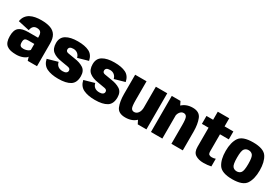

<svg xmlns="http://www.w3.org/2000/svg" viewBox="63 -1730 3969 2739"><g transform="rotate(30 2048.0 -360.5)"><path d="M232 6Q263 6 290.8 0.5Q318.5 -5 341.2 -14.2Q364 -23.5 380 -34.5Q396 -45.5 403 -58L420.5 0H573.5V-372Q573.5 -458.5 542.5 -508.2Q511.5 -558 451 -579.2Q390.5 -600.5 300.5 -600.5Q249.5 -600.5 204 -592Q158.5 -583.5 122 -564Q85.5 -544.5 61 -511Q36.5 -477.5 28 -427L214 -386Q220 -420.5 233 -439.2Q246 -458 263.5 -465.2Q281 -472.5 301 -472.5Q327 -472.5 345.5 -464.2Q364 -456 374 -436Q384 -416 384 -380V-359.5H225Q173 -359.5 134.8 -350.2Q96.5 -341 71.5 -320.2Q46.5 -299.5 34.5 -265Q22.5 -230.5 22.5 -179.5Q22.5 -124.5 35.8 -88.5Q49 -52.5 76 -31.8Q103 -11 141.8 -2.5Q180.5 6 232 6ZM278.5 -117.5Q263.5 -117.5 251.5 -120.5Q239.5 -123.5 230.8 -130.8Q222 -138 217.5 -151.5Q213 -165 213 -187Q213 -209.5 217.5 -223.2Q222 -237 230.5 -243.8Q239 -250.5 251.8 -253.2Q264.5 -256 280.5 -256H381.5V-157Q374 -146.5 358 -137.2Q342 -128 321.2 -122.8Q300.5 -117.5 278.5 -117.5Z M923 4.5Q1052 4.5 1119.8 -38.2Q1187.5 -81 1187.5 -187.5Q1187.5 -277 1129.2 -314.5Q1071 -352 980.5 -364Q910.5 -375.5 869.8 -382.5Q829 -389.5 829 -424Q829 -448.5 846.2 -461.8Q863.5 -475 901.5 -475Q942.5 -475 971.2 -451.8Q1000 -428.5 1009 -389L1179 -437Q1160.5 -529.5 1090.2 -564.5Q1020 -599.5 903.5 -599.5Q783 -599.5 712.8 -557.8Q642.5 -516 642.5 -423Q642.5 -332 695.2 -289.5Q748 -247 842 -234Q915 -222 957.8 -214.2Q1000.5 -206.5 1000.5 -172Q1000.5 -147 980.5 -133.8Q960.5 -120.5 925 -120.5Q878.5 -120.5 848.8 -142.5Q819 -164.5 809.5 -208L639.5 -160Q660 -66.5 734 -31Q808 4.5 923 4.5Z M1526.5 4.5Q1655.5 4.5 1723.2 -38.2Q1791 -81 1791 -187.5Q1791 -277 1732.8 -314.5Q1674.5 -352 1584 -364Q1514 -375.5 1473.2 -382.5Q1432.5 -389.5 1432.5 -424Q1432.5 -448.5 1449.8 -461.8Q1467 -475 1505 -475Q1546 -475 1574.8 -451.8Q1603.5 -428.5 1612.5 -389L1782.5 -437Q1764 -529.5 1693.8 -564.5Q1623.5 -599.5 1507 -599.5Q1386.5 -599.5 1316.2 -557.8Q1246 -516 1246 -423Q1246 -332 1298.8 -289.5Q1351.5 -247 1445.5 -234Q1518.5 -222 1561.2 -214.2Q1604 -206.5 1604 -172Q1604 -147 1584 -133.8Q1564 -120.5 1528.5 -120.5Q1482 -120.5 1452.2 -142.5Q1422.5 -164.5 1413 -208L1243 -160Q1263.5 -66.5 1337.5 -31Q1411.5 4.5 1526.5 4.5Z M2233 0H2376V-594.5H2188.5V-87.5ZM2034.5 -595H1847V-277.5Q1847 -156.5 1879.8 -76Q1912.5 4.5 2027 4.5Q2148 4.5 2214.8 -70.8Q2281.5 -146 2281.5 -230.5L2189 -259.5Q2189 -196 2163 -161.2Q2137 -126.5 2099 -126.5Q2064 -126.5 2049.2 -156Q2034.5 -185.5 2034.5 -285.5Z M2450.5 0H2638V-505L2594 -594.5H2450.5ZM2787.5 0H2975V-309Q2975 -430.5 2941.5 -514.8Q2908 -599 2796.5 -599Q2683 -599 2612.2 -524.2Q2541.5 -449.5 2541.5 -364.5L2633 -333Q2633 -396 2658.5 -432.2Q2684 -468.5 2721.5 -468.5Q2756.5 -468.5 2772 -439Q2787.5 -409.5 2787.5 -309.5Z M3315.5 7.5Q3381.5 7.5 3442.5 -5.5V-132Q3413.5 -121 3381.5 -121Q3352.5 -121 3336.2 -133.5Q3320 -146 3320 -188V-464H3465V-594.5H3320V-727.5H3131.5V-594.5H3022V-464H3131.5V-149.5Q3131.5 -60 3184.5 -26.2Q3237.5 7.5 3315.5 7.5Z M3789 4.5Q3962.5 4.5 4015.8 -77.8Q4069 -160 4069 -299.5Q4069 -440 4015.8 -520.8Q3962.5 -601.5 3789 -601.5Q3616 -601.5 3562.2 -520.8Q3508.5 -440 3508.5 -299.5Q3508.5 -160 3562.2 -77.8Q3616 4.5 3789 4.5ZM3789 -125Q3747 -125 3721.8 -155Q3696.5 -185 3696.5 -299Q3696.5 -413 3721.8 -442.8Q3747 -472.5 3789 -472.5Q3831 -472.5 3856.2 -442.8Q3881.5 -413 3881.5 -299Q3881.5 -185 3856.2 -155Q3831 -125 3789 -125Z"/></g></svg>

Font: Anybody SemiCondensed ExtraBold
Style: Regular
Weight: 800
Width: 4
Version: Version 1.113;gftools[0.9.25]